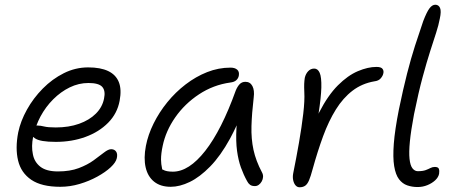

<svg xmlns="http://www.w3.org/2000/svg" viewBox="-20 -780 1925 812"><path d="M235 10Q156 10 112.5 -19.5Q69 -49 56.5 -101Q44 -153 57 -220Q67 -268 94 -316.5Q121 -365 161 -405.5Q201 -446 250 -470.5Q299 -495 353 -495Q405 -495 437.5 -479.5Q470 -464 482.5 -433Q495 -402 486 -354Q476 -300 437.5 -261Q399 -222 341.5 -201Q284 -180 216 -180Q149 -180 128 -195Q123 -198 120 -201Q112 -161 119 -128Q125 -95 150.5 -75Q176 -55 225 -55Q276 -55 313 -69Q350 -83 376 -102Q402 -121 420 -135Q438 -149 450 -149Q464 -149 471 -139Q478 -129 474 -111Q470 -93 448 -72.5Q426 -52 391.5 -33Q357 -14 316.5 -2Q276 10 235 10ZM134 -249Q137 -249 140 -249Q151 -249 167 -245Q183 -241 216 -241Q271 -241 314.5 -256.5Q358 -272 385.5 -299.5Q413 -327 420 -363Q427 -396 412.5 -412.5Q398 -429 354 -429Q313 -429 275 -410.5Q237 -392 205 -360Q173 -328 151 -287Q141 -268 134 -249Z M702 10Q659 10 632 -11.5Q605 -33 596 -72Q587 -111 597 -163Q606 -210 629.5 -257.5Q653 -305 687.5 -347.5Q722 -390 765 -423Q808 -456 856 -475Q904 -494 955 -494Q973 -494 983 -485.5Q993 -477 990 -460Q988 -449 979.5 -441Q971 -433 954 -431Q882 -421 821.5 -381Q761 -341 721 -283.5Q681 -226 668 -163Q661 -131 661 -105Q661 -87 666 -64Q668 -62 670 -62Q683 -54 711 -54Q779 -54 848 -142Q917 -230 977 -397Q984 -414 993.5 -424Q1003 -434 1018 -434Q1038 -434 1047.5 -416Q1057 -398 1053 -368Q1045 -300 1043.5 -246.5Q1042 -193 1052 -146.5Q1062 -100 1088 -51Q1093 -42 1092.5 -32Q1092 -22 1087 -13Q1082 -4 1074.5 1.5Q1067 7 1058 7Q1045 7 1037.5 1.5Q1030 -4 1025 -14Q1010 -41 999 -71.5Q988 -102 982.5 -142Q977 -182 980 -238Q980 -244 981 -250Q967 -220 953 -194Q913 -121 869 -76Q825 -31 782.5 -10.5Q740 10 702 10Z M1247 12Q1237 12 1230 4Q1223 -4 1220 -17.5Q1217 -31 1220 -47Q1233 -111 1244.5 -177Q1256 -243 1262.5 -299Q1269 -355 1267 -389Q1266 -412 1266.5 -425Q1267 -438 1269 -451Q1273 -468 1283.5 -479Q1294 -490 1309 -490Q1324 -490 1332 -472Q1340 -454 1339 -410Q1338 -369 1327 -298Q1328 -302 1330 -305Q1367 -377 1409 -419Q1451 -461 1493.5 -479Q1536 -497 1572 -497Q1592 -497 1598 -488.5Q1604 -480 1601 -469Q1599 -459 1590 -448.5Q1581 -438 1563 -436Q1511 -427 1471 -396.5Q1431 -366 1400.5 -317Q1370 -268 1346.5 -204Q1323 -140 1302 -64Q1294 -34 1287 -17.5Q1280 -1 1270.5 5.5Q1261 12 1247 12Z M1746 11Q1723 11 1702.5 4Q1682 -3 1667.5 -22Q1653 -41 1647 -77.5Q1641 -114 1645.5 -172.5Q1650 -231 1667 -317Q1685 -404 1701.5 -468.5Q1718 -533 1735 -586Q1752 -639 1770 -691Q1785 -730 1796.5 -745Q1808 -760 1821 -760Q1835 -760 1841 -746.5Q1847 -733 1840 -701Q1835 -674 1824.5 -641.5Q1814 -609 1799.5 -564Q1785 -519 1767.5 -454.5Q1750 -390 1731 -297Q1718 -228 1713.5 -182Q1709 -136 1712 -108Q1715 -80 1724.5 -68Q1734 -56 1747 -56Q1768 -56 1780 -60.5Q1792 -65 1800.5 -69.5Q1809 -74 1819 -74Q1833 -74 1836 -66Q1839 -58 1837 -45Q1834 -30 1820.5 -17.5Q1807 -5 1787.5 3Q1768 11 1746 11Z"/></svg>

Font: Shantell Sans Light Light
Style: Italic
Weight: 300
Italic angle: -11°
Version: Version 1.008;[ac192a2d6]